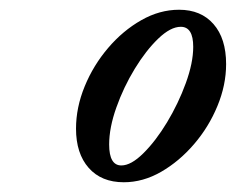

<svg xmlns="http://www.w3.org/2000/svg" viewBox="-20 -792 484 394"><path d="M234 -418Q188 -418 162 -447.5Q136 -477 136 -528Q136 -571.5 153.8 -614.8Q171.5 -658 201.8 -693.5Q232 -729 269.8 -750.5Q307.5 -772 347.5 -772Q392.5 -772 418.2 -742.5Q444 -713 444 -660.5Q444 -617.5 426.2 -574.5Q408.5 -531.5 378.2 -496.2Q348 -461 310.8 -439.5Q273.5 -418 234 -418ZM229 -452.5Q249 -452.5 274.2 -477.5Q299.5 -502.5 322.8 -541Q346 -579.5 361.2 -621.2Q376.5 -663 376.5 -696Q376.5 -737 351 -737Q330 -737 304.8 -712.8Q279.5 -688.5 256.5 -650.8Q233.5 -613 218.8 -571.5Q204 -530 204 -495.5Q204 -452.5 229 -452.5Z"/></svg>

Font: Libre Caslon Condensed Medium Italic
Style: Regular
Weight: 500
Italic angle: -22.583°
Designer: Pablo Impallari, Rodrigo Fuenzalida, Katja Schimmel, Ertekin Erdin
Foundry: Pablo Impallari, Rodrigo Fuenzalida
Version: Version 2.000; ttfautohint (v1.8.4.7-5d5b);gftools[0.9.33]